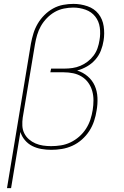

<svg xmlns="http://www.w3.org/2000/svg" viewBox="-20 -763 640 988"><path d="M16 205 139 -538Q144 -565 152 -591Q160 -617 174 -641Q188 -665 208.5 -685.5Q229 -706 253.5 -719.5Q278 -733 305 -738Q332 -743 358 -743Q395 -743 430 -731Q465 -719 486.5 -692Q508 -665 513.5 -628Q519 -591 513 -554Q509 -528 499 -502.5Q489 -477 470.5 -456Q452 -435 427.5 -421Q403 -407 377 -400Q407 -391 431 -370.5Q455 -350 467.5 -322Q480 -294 481.5 -260.5Q483 -227 477 -194Q473 -167 464 -140Q455 -113 439.5 -89Q424 -65 401.5 -45Q379 -25 352.5 -13Q326 -1 298.5 3.5Q271 8 244 8Q218 8 192.5 3.5Q167 -1 145.5 -12Q124 -23 108 -42Q92 -61 85 -84L37 205ZM243 -11Q268 -11 293.5 -15Q319 -19 343 -30.5Q367 -42 387.5 -60Q408 -78 422.5 -100.5Q437 -123 445 -147.5Q453 -172 457 -197Q461 -222 461 -247Q461 -272 454.5 -295Q448 -318 434.5 -337Q421 -356 401 -368.5Q381 -381 357 -386Q333 -391 308 -391H239L243 -410H312Q332 -410 353 -413Q374 -416 394 -424.5Q414 -433 431.5 -446.5Q449 -460 462 -477.5Q475 -495 482 -515.5Q489 -536 492 -556Q498 -589 493.5 -621.5Q489 -654 470 -678Q451 -702 420.5 -713Q390 -724 357 -724Q334 -724 309 -719Q284 -714 262 -701.5Q240 -689 221.5 -670Q203 -651 190.5 -629Q178 -607 171 -583Q164 -559 160 -535L97 -158Q94 -137 95 -116Q96 -95 105 -77Q114 -59 129 -46Q144 -33 162.5 -25Q181 -17 201.5 -14Q222 -11 243 -11Z"/></svg>

Font: Iosevka Curly Slab ThEx
Style: Italic
Weight: 100
Width: 7
Italic angle: -9°
Monospace: yes
Designer: Belleve Invis
Foundry: Belleve Invis
Version: Version 11.1.0; ttfautohint (v1.8.3)